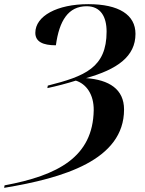

<svg xmlns="http://www.w3.org/2000/svg" viewBox="-48 -744 699 924"><path d="M-26 148 -28 160C256 113 549 27 549 -217C549 -315 477 -360 366 -368C516 -410 604 -472 604 -581C604 -673 524 -724 377 -724C227 -724 122 -667 122 -586C122 -543 159 -526 221 -526C237 -645 281 -714 369 -714C436 -714 465 -664 465 -592C465 -418 360 -377 182 -332L180 -320C223 -329 276 -343 317 -356C367 -340 404 -290 403 -213C399 11 232 100 -26 148Z"/></svg>

Font: Noto Serif Display SemiBold
Style: Italic
Weight: 600
Italic angle: -12°
Designer: Monotype Design Team
Foundry: Monotype Imaging Inc.
Version: Version 2.009